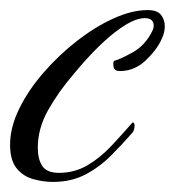

<svg xmlns="http://www.w3.org/2000/svg" viewBox="-27 -354 347 381"><path d="M78 7Q59 7 39 1.5Q19 -4 6 -20Q-7 -36 -7 -67Q-7 -101 11 -138Q29 -175 59.5 -210Q90 -245 126 -273Q162 -301 198.5 -317.5Q235 -334 266 -334Q285 -334 292.5 -324.5Q300 -315 300 -302Q300 -289 294 -277Q285 -256 262.5 -234.5Q240 -213 211 -213Q200 -213 198.5 -221Q197 -229 199 -233Q213 -237 237 -250.5Q261 -264 275 -292Q278 -298 278 -303Q278 -318 260 -318Q237 -318 200.5 -289.5Q164 -261 120 -208Q89 -172 68.5 -135.5Q48 -99 48 -61Q48 -38 57 -24.5Q66 -11 90 -11Q121 -11 146.5 -26Q172 -41 194 -64.5Q216 -88 236 -111Q240 -111 240 -105Q240 -96 236 -91Q216 -68 193 -45Q170 -22 142 -7.5Q114 7 78 7Z"/></svg>

Font: Luxurious Script
Style: Regular
Weight: 400
Designer: Robert E. Leuschke
Foundry: Robert E. Leuschke
Version: Version 1.010; ttfautohint (v1.8.3)